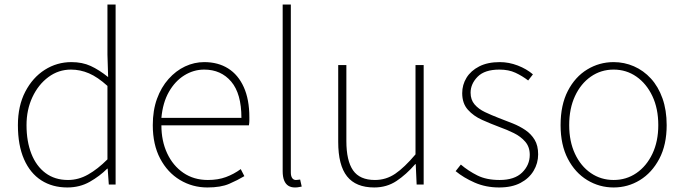

<svg xmlns="http://www.w3.org/2000/svg" viewBox="-20 -814 3020 847"><path d="M277 13Q211 13 162 -18.5Q113 -50 86 -111.5Q59 -173 59 -262Q59 -347 91.5 -409.5Q124 -472 177.5 -506Q231 -540 295 -540Q343 -540 380 -523Q417 -506 457 -474L454 -573V-794H490V0H460L455 -70H453Q420 -37 376 -12Q332 13 277 13ZM280 -20Q326 -20 368.5 -44Q411 -68 454 -111V-435Q411 -474 372.5 -490.5Q334 -507 293 -507Q238 -507 193.5 -474Q149 -441 123 -385.5Q97 -330 97 -262Q97 -190 118.5 -135.5Q140 -81 181 -50.5Q222 -20 280 -20Z M895 13Q829 13 774 -20Q719 -53 686.5 -114.5Q654 -176 654 -262Q654 -327 672.5 -378Q691 -429 723.5 -465.5Q756 -502 796.5 -521Q837 -540 881 -540Q942 -540 986.5 -512Q1031 -484 1055.5 -429.5Q1080 -375 1080 -297Q1080 -289 1080 -280.5Q1080 -272 1078 -261H692Q692 -192 717.5 -137.5Q743 -83 789 -51.5Q835 -20 897 -20Q942 -20 977 -33Q1012 -46 1042 -68L1058 -37Q1028 -19 991 -3Q954 13 895 13ZM692 -294H1045Q1045 -401 1000 -454Q955 -507 881 -507Q834 -507 793 -481.5Q752 -456 725 -408.5Q698 -361 692 -294Z M1281 13Q1264 13 1252 5.5Q1240 -2 1233.5 -18Q1227 -34 1227 -59V-794H1263V-53Q1263 -37 1269 -28.5Q1275 -20 1285 -20Q1288 -20 1292 -20.5Q1296 -21 1304 -22L1311 9Q1304 10 1298 11.5Q1292 13 1281 13Z M1631 13Q1550 13 1511 -36Q1472 -85 1472 -188V-527H1508V-192Q1508 -105 1537.5 -62.5Q1567 -20 1634 -20Q1683 -20 1723.5 -47.5Q1764 -75 1813 -133V-527H1849V0H1818L1814 -90H1812Q1772 -44 1729 -15.5Q1686 13 1631 13Z M2182 13Q2123 13 2074 -8.5Q2025 -30 1990 -59L2013 -88Q2046 -60 2086 -40Q2126 -20 2184 -20Q2250 -20 2283.5 -53Q2317 -86 2317 -131Q2317 -166 2297 -189Q2277 -212 2246.5 -227Q2216 -242 2185 -253Q2145 -268 2107 -285Q2069 -302 2044 -330Q2019 -358 2019 -403Q2019 -440 2038 -471Q2057 -502 2094 -521Q2131 -540 2185 -540Q2225 -540 2264 -525Q2303 -510 2331 -486L2310 -459Q2284 -479 2254 -493Q2224 -507 2183 -507Q2118 -507 2087 -475.5Q2056 -444 2056 -405Q2056 -374 2073.5 -353.5Q2091 -333 2119.5 -319.5Q2148 -306 2179 -294Q2211 -282 2242 -269.5Q2273 -257 2298 -240Q2323 -223 2338.5 -197.5Q2354 -172 2354 -133Q2354 -94 2334 -60.5Q2314 -27 2276 -7Q2238 13 2182 13Z M2687 13Q2624 13 2570.5 -19.5Q2517 -52 2485 -113.5Q2453 -175 2453 -262Q2453 -351 2485 -413Q2517 -475 2570.5 -507.5Q2624 -540 2687 -540Q2734 -540 2776.5 -521.5Q2819 -503 2851.5 -467.5Q2884 -432 2902.5 -380Q2921 -328 2921 -262Q2921 -175 2888.5 -113.5Q2856 -52 2803 -19.5Q2750 13 2687 13ZM2687 -20Q2743 -20 2787.5 -50.5Q2832 -81 2858 -135.5Q2884 -190 2884 -262Q2884 -335 2858 -390Q2832 -445 2787.5 -476Q2743 -507 2687 -507Q2631 -507 2586.5 -476Q2542 -445 2516.5 -390Q2491 -335 2491 -262Q2491 -190 2516.5 -135.5Q2542 -81 2586.5 -50.5Q2631 -20 2687 -20Z"/></svg>

Font: Noto Sans JP Thin Thin
Style: Regular
Weight: 250
Version: Version 2.004-H2;hotconv 1.0.118;makeotfexe 2.5.65603